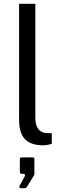

<svg xmlns="http://www.w3.org/2000/svg" viewBox="-20 -763 349 1016"><path d="M209 6C221 6 239 3 254 -2V-58L225 -59C190 -61 167 -86 167 -140V-743H81V-132C81 -59 101 6 209 6ZM90 233H104C115 233 119 232 123 225L160 165C161 164 162 160 162 157V80C162 73 159 70 153 70H94C88 70 85 73 85 81V144C85 154 88 157 96 157H105C112 157 115 164 110 172L83 221C80 227 84 233 90 233Z"/></svg>

Font: United Sans
Style: Regular
Weight: 400
Designer: Pablo Impallari, Rodrigo Fuenzalida (Modified by Dan O. Williams)
Version: Version 1.000;PS 001.000;hotconv 1.0.88;makeotf.lib2.5.64775